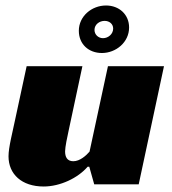

<svg xmlns="http://www.w3.org/2000/svg" viewBox="-20 -671 625 699"><path d="M306 -119C294 -105 271 -84 247 -84C224 -84 217 -100 217 -120C217 -135 225 -174 230 -196L280 -430H77L35 -235C26 -191 11 -135 11 -102C11 -37 59 8 139 8C199 8 264 -23 299 -64H305L323 0H485L577 -430H373ZM450 -571C450 -618 414 -651 366 -651C314 -651 267 -612 267 -559C267 -510 303 -478 351 -478C402 -478 450 -517 450 -571ZM392 -567C392 -547 374 -532 355 -532C338 -532 324 -545 324 -562C324 -582 342 -595 361 -595C378 -595 392 -584 392 -567Z"/></svg>

Font: Racing Sans One
Style: Regular
Weight: 400
Designer: Pablo Impallari, Rodrigo Fuenzalida
Foundry: Pablo Impallari, Rodrigo Fuenzalida
Version: Version 1.001